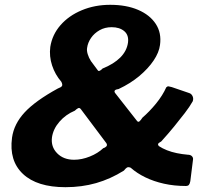

<svg xmlns="http://www.w3.org/2000/svg" viewBox="-20 -773 878 798"><path d="M438 -753Q505 -753 554 -732Q603 -711 627.5 -673.5Q652 -636 645 -586Q641 -555 618.5 -521.5Q596 -488 559 -457Q522 -426 473 -403Q450 -400 458 -387L549 -271Q554 -264 559.5 -268.5Q565 -273 572 -284Q586 -296 600.5 -311Q615 -326 628.5 -342.5Q642 -359 653 -376.5Q664 -394 671 -410Q676 -415 681 -414Q686 -413 694 -411L767 -386Q776 -383 780.5 -373Q785 -363 781 -352Q768 -329 748 -303Q728 -277 704 -247.5Q680 -218 650 -185Q641 -180 638 -176.5Q635 -173 640 -166Q655 -156 674 -148.5Q693 -141 715 -136.5Q737 -132 760 -130Q772 -130 778 -123.5Q784 -117 782 -108L771 -20Q769 -9 765 -4.5Q761 0 752 0Q704 0 661.5 -9.5Q619 -19 584 -36Q549 -53 523 -76Q513 -80 507.5 -76.5Q502 -73 495 -64Q439 -29 379.5 -12Q320 5 252 5Q134 5 75.5 -50Q17 -105 30 -201Q38 -258 82.5 -306Q127 -354 220 -405Q234 -410 237.5 -415.5Q241 -421 235 -433Q209 -463 196.5 -501Q184 -539 189 -578Q197 -629 231.5 -668.5Q266 -708 320 -730.5Q374 -753 438 -753ZM444 -660Q416 -660 394 -647.5Q372 -635 358.5 -615.5Q345 -596 342 -574Q340 -563 344.5 -548Q349 -533 358 -519L387 -480Q390 -476 396.5 -480Q403 -484 406 -488Q453 -507 480 -534Q507 -561 512 -596Q516 -627 496.5 -643.5Q477 -660 444 -660ZM317 -318Q311 -327 304 -323Q297 -319 291 -313Q253 -297 227 -267Q201 -237 196 -202Q191 -163 217.5 -136Q244 -109 288 -109Q320 -109 353.5 -122.5Q387 -136 409 -157Q417 -159 422 -164.5Q427 -170 422 -178L317 -318Z"/></svg>

Font: Libre Franklin Thin
Style: Bold Italic
Weight: 700
Italic angle: -8°
Version: Version 3.000